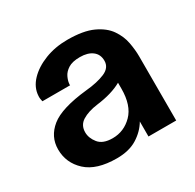

<svg xmlns="http://www.w3.org/2000/svg" viewBox="-120 -641 799 786"><g transform="rotate(-30 279.0 -248.0)"><path d="M221 13Q125 13 77.5 -31Q30 -75 30 -139Q30 -199 79 -238.5Q128 -278 251 -291Q305 -296 340.5 -311Q376 -326 376 -359Q376 -389 354.5 -405.5Q333 -422 296 -422Q260 -422 240.5 -409.5Q221 -397 213 -380Q205 -363 204 -350Q203 -343 204 -342H73Q69 -357 70 -369Q72 -408 102 -439.5Q132 -471 180.5 -490Q229 -509 287 -509Q362 -509 406.5 -488.5Q451 -468 473 -436Q495 -404 501.5 -368.5Q508 -333 508 -303V0H377V-71Q356 -35 317.5 -11Q279 13 221 13ZM247 -67Q301 -67 340 -106.5Q379 -146 379 -225V-253Q333 -227 261 -218Q216 -212 188.5 -195Q161 -178 161 -144Q161 -117 181 -92Q201 -67 247 -67Z"/></g></svg>

Font: Panamera
Style: Bold
Weight: 700
Designer: Bastien Sozeau
Foundry: NBR — Bastien Sozeau
Version: Version 3.002; ttfautohint (v1.8.4.7-5d5b);gftools[0.9.33]